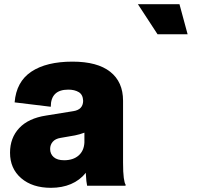

<svg xmlns="http://www.w3.org/2000/svg" viewBox="-20 -889 963 919"><path d="M224 10Q135 10 81.5 -36Q28 -82 28 -158Q28 -229 72 -276Q116 -323 201 -336L331 -357Q377 -364 378 -406Q377 -436 357 -448Q337 -460 307 -460Q223 -460 223 -378L50 -399Q58 -498 130 -546Q202 -594 327 -594Q446 -594 507.5 -545.5Q569 -497 569 -407V-111Q569 -63 572.5 -37.5Q576 -12 581 -6V0H397Q393 -17 391 -55V-62Q362 -26 319.5 -8Q277 10 224 10ZM287 -122Q330 -122 356 -144.5Q382 -167 384 -207V-254Q373 -250 361.5 -246.5Q350 -243 339 -241L270 -229Q245 -225 232.5 -210.5Q220 -196 220 -176Q220 -152 237 -137Q254 -122 287 -122ZM734 -725 640 -869H839L878 -725Z"/></svg>

Font: BDO Grotesk Black
Style: Regular
Weight: 900
Designer: Deni Anggara
Foundry: Lokal Container
Version: Version 2.000